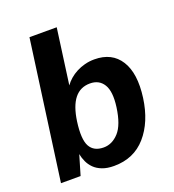

<svg xmlns="http://www.w3.org/2000/svg" viewBox="-136 -849 873 964"><g transform="rotate(-20 300.0 -366.5)"><path d="M309.6 10Q272.8 10 246.9 0Q220.9 -9.9 204.1 -26.6Q187.4 -43.3 178 -64Q168.5 -84.6 164.6 -106L133.3 0H28.5L130.5 -743H276.1L235.7 -447.1Q247.4 -463.6 264 -478Q280.6 -492.5 301.5 -503.4Q322.5 -514.4 346.8 -520.7Q371 -527 397.8 -527Q491.6 -527 535.5 -457.5Q579.5 -388.1 562.3 -261.4Q545.4 -138.5 480.4 -64.2Q415.4 10 309.6 10ZM292.3 -95.1Q337.7 -95.1 373.1 -133.9Q408.5 -172.7 420.9 -263.4Q431.8 -344.2 408.3 -382.5Q384.8 -420.9 335.9 -420.9Q283.8 -420.9 252.6 -381.8Q221.4 -342.7 210.3 -263.4Q197.8 -171.8 218.7 -133.4Q239.6 -95.1 292.3 -95.1Z"/></g></svg>

Font: Public Sans Thin
Style: Italic
Weight: 100
Italic angle: -8°
Designer: The Public Sans project authors (U.S. Web Design System). Libre Franklin designed by Pablo Impallari and Rodrigo Fuenzal
Version: Version 2.000